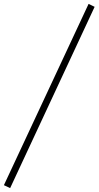

<svg xmlns="http://www.w3.org/2000/svg" viewBox="-57 -740 505 984"><path d="M-5 224 -37 209 397 -720 428 -705Z"/></svg>

Font: Ysabeau Office ExtraLight
Style: Italic
Weight: 250
Italic angle: -12°
Designer: Christian Thalmann (Catharsis Fonts)
Version: Version 2.001;gftools[0.9.30]; featfreeze: tnum,lnum,ss02